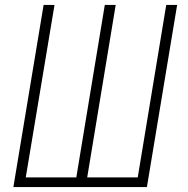

<svg xmlns="http://www.w3.org/2000/svg" viewBox="-20 -755 760 775"><path d="M34 0H573L695 -735H651L536 -39H332L447 -735H403L288 -39H84L200 -735H156Z"/></svg>

Font: Iosevka Sparkle Extralight
Style: Italic
Weight: 200
Italic angle: -9°
Designer: Belleve Invis
Foundry: Belleve Invis
Version: Version 4.5.0; ttfautohint (v1.8.3)